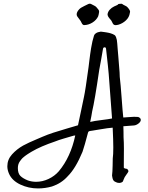

<svg xmlns="http://www.w3.org/2000/svg" viewBox="-20 -1010 818 1060"><path d="M633.8 -987.8Q634.8 -987.8 640.9 -988.8Q647 -989.7 650.6 -989.3Q654.3 -988.8 657.2 -986.3Q660.6 -983.4 669.9 -979.2Q679.2 -975.1 683.1 -970.7Q698.2 -954.6 698.2 -944.8Q698.2 -943.8 697.5 -941.7Q696.8 -939.5 696.8 -938.5Q693.8 -915 675.3 -897.5Q656.7 -879.9 631.8 -873Q630.4 -873 626.7 -872.3Q623 -871.6 621.1 -871.3Q619.1 -871.1 616.2 -871.3Q613.3 -871.6 610.8 -872.6Q608.4 -873.5 606.4 -875.5Q603 -878.9 599.1 -887.7Q595.2 -896.5 591.8 -899.9Q590.8 -900.9 587.9 -904.3Q585 -907.7 583.7 -909.4Q582.5 -911.1 580.1 -914.3Q577.6 -917.5 576.7 -919.7Q575.7 -921.9 574.7 -925Q573.7 -928.2 573.7 -931.2Q575.7 -945.3 585.9 -956.5Q596.2 -967.8 610.4 -974.6Q612.8 -976.1 618.2 -978Q623.5 -980 627.4 -982.2Q631.3 -984.4 633.8 -987.8ZM468.8 -988.3Q472.2 -989.7 475.6 -989.7Q481 -989.7 489.3 -984.6Q497.6 -979.5 501 -978.5Q510.7 -974.6 522.9 -957.5Q527.3 -952.6 527.3 -944.8Q527.3 -939.9 524.9 -930.7Q522.5 -921.4 522 -919.9Q512.2 -899.4 491.2 -886Q470.2 -872.6 446.8 -871.6Q436.5 -869.6 429.7 -885.3Q427.2 -892.6 418.5 -903.3Q409.7 -914.1 407.2 -918.5Q403.3 -923.8 403.3 -930.7Q403.3 -943.8 417 -958.5Q424.8 -967.3 444.8 -976.6Q464.8 -985.8 468.8 -988.3ZM499 -813.5Q501.5 -820.8 508.5 -825.7Q515.6 -830.6 521 -832Q526.4 -833.5 536.6 -835.4Q539.1 -835 547.4 -834Q555.7 -833 559.1 -832.5Q562.5 -832 569.6 -830.8Q576.7 -829.6 581.1 -828.6Q585.4 -827.6 591.3 -825.9Q597.2 -824.2 602.1 -822Q606.9 -819.8 611.8 -816.9Q615.2 -814.9 617.4 -811.3Q619.6 -807.6 620.6 -804.9Q621.6 -802.2 623 -796.6Q624.5 -791 625 -789.6Q627.4 -773.4 629.4 -742.4Q631.3 -711.4 633.3 -696.8Q633.8 -681.6 637.5 -644Q641.1 -606.4 641.1 -585.9Q646 -546.4 651.4 -470.9Q656.7 -395.5 660.6 -361.3Q675.3 -361.8 692.6 -363.5Q710 -365.2 720.2 -365.2Q733.9 -365.2 742.7 -364.3Q757.3 -358.9 757.3 -348.1Q757.3 -337.9 744.6 -328.1Q731.9 -318.4 719.7 -317.4Q668.5 -314 661.1 -313Q661.6 -301.8 661.9 -280.8Q662.1 -259.8 662.1 -252.9Q664.1 -224.1 664.1 -189Q664.1 -174.8 663.8 -146.5Q663.6 -118.2 663.6 -104V-84Q665.5 -81.5 668.2 -80.3Q670.9 -79.1 675.3 -78.6Q679.7 -78.1 681.6 -77.6Q690.9 -68.4 688.5 -62.5Q686 -56.6 678.5 -46.9Q670.9 -37.1 668.5 -32.2Q666 -28.3 662.8 -19.3Q659.7 -10.3 656.7 -5.9Q648.4 0 638.2 0Q626.5 0 616.2 -6.3Q614.3 -7.3 612.3 -8.5Q610.4 -9.8 609.1 -10.7Q607.9 -11.7 606.7 -13.9Q605.5 -16.1 604.5 -17.3Q603.5 -18.6 602.8 -21.2Q602.1 -23.9 601.6 -25.1Q601.1 -26.4 600.6 -29.5Q600.1 -32.7 599.9 -33.4Q599.6 -34.2 599.1 -37.6Q598.6 -41 598.6 -41.5Q601.1 -60.1 601.8 -95.7Q602.5 -131.3 602.5 -135.3Q605.5 -155.8 605.5 -195.8Q605.5 -233.4 602.1 -305.2Q590.8 -304.7 571.8 -302Q552.7 -299.3 527.1 -294.9Q501.5 -290.5 489.3 -288.6Q487.3 -288.1 480.5 -287.4Q473.6 -286.6 470.2 -284.4Q466.8 -282.2 465.8 -277.3Q446.8 -204.6 435.5 -171.9Q397.5 -80.1 354 -37.1Q319.3 2 267.1 19.5Q228.5 30.3 189.9 30.3Q137.7 30.3 92.3 8.8Q46.9 -12.7 30.3 -49.8Q20.5 -71.3 20.5 -92.3Q20.5 -128.9 46.4 -157.7Q72.3 -186.5 107.9 -206.5Q123 -214.8 141.1 -223.1Q159.2 -231.4 180.7 -240.5Q202.1 -249.5 214.4 -254.9Q242.7 -267.1 273.9 -277.3Q305.2 -287.6 349.1 -300.3Q393.1 -313 410.6 -318.4Q417 -345.7 427.5 -397.9Q438 -450.2 443.4 -474.1Q451.7 -511.7 468.8 -638.7Q469.7 -647 472.9 -672.4Q476.1 -697.8 477.8 -710.4Q479.5 -723.1 482.9 -743.9Q486.3 -764.6 490.2 -781.5Q494.1 -798.3 499 -813.5ZM548.8 -741.2Q544.9 -721.7 538.6 -682.4Q532.2 -643.1 527.8 -623.5Q502.9 -453.1 488.8 -395Q487.8 -389.6 484.4 -368.9Q481 -348.1 478 -336.9Q499.5 -342.3 540.3 -347.2Q581.1 -352.1 598.6 -356Q597.7 -376.5 580.1 -602.1Q578.6 -625 565.4 -741.2Q564.5 -749 557.4 -748.8Q550.3 -748.5 548.8 -741.2ZM373.5 -257.3Q364.3 -254.4 333 -245.4Q301.8 -236.3 285.6 -229.5Q204.6 -202.1 155.8 -173.3Q154.3 -172.4 147 -168Q139.6 -163.6 137.5 -162.1Q135.3 -160.6 128.9 -156.5Q122.6 -152.3 119.9 -150.1Q117.2 -147.9 111.8 -143.8Q106.4 -139.6 103.5 -136.5Q100.6 -133.3 96.9 -128.9Q93.3 -124.5 90.3 -120.1Q78.6 -104.5 78.6 -82Q78.6 -52.7 92.5 -38.8Q106.4 -24.9 134.3 -13.7Q156.2 -6.3 179.2 -6.3Q214.4 -6.3 247.8 -22Q281.2 -37.6 304.7 -64.5Q370.1 -142.6 395.5 -262.2Q388.2 -262.2 373.5 -257.3Z"/></svg>

Font: Avessa
Style: Medium
Weight: 500
Designer: Arman Khorramak
Foundry: Arman Khorramak
Version: Version 1.000; ttfautohint (v1.8.1)